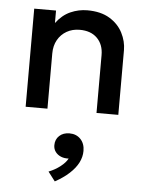

<svg xmlns="http://www.w3.org/2000/svg" viewBox="-58 -557 733 965"><g transform="rotate(5 308.0 -74.5)"><path d="M76.5 0V-495H186.5V-432Q217.5 -473.5 258.5 -491.8Q299.5 -510 343.5 -510Q411.5 -510 456 -483Q500.5 -456 522.2 -413.5Q544 -371 544 -326V0H434V-292Q434 -345 402.2 -377Q370.5 -409 314 -409Q277 -409 248.2 -392.5Q219.5 -376 203 -346.8Q186.5 -317.5 186.5 -278.5V0ZM255 361 219.5 314.5Q252.5 301.5 278.2 281.2Q304 261 314.5 240.5Q293.5 242 275.8 234.8Q258 227.5 247.5 213.2Q237 199 237 180Q237 150.5 256.8 132.2Q276.5 114 308 114Q342.5 114 364 136.5Q385.5 159 385.5 196Q385.5 226 371 254.8Q356.5 283.5 327.2 310.5Q298 337.5 255 361Z"/></g></svg>

Font: Geologica Cursive
Style: Regular
Weight: 400
Designer: Sindre Bremnes, Frode Helland
Foundry: Monokrom Skriftforlag AS
Version: Version 1.010;gftools[0.9.28]